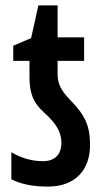

<svg xmlns="http://www.w3.org/2000/svg" viewBox="-20 -680 387 710"><path d="M158 10C258 10 313 -52 313 -143C313 -215 295 -254 238 -312C204 -347 193 -373 193 -406V-455H291V-542H193V-660H122L95 -539L29 -511V-455H89V-397C89 -342 99 -303 143 -264C188 -223 207 -192 207 -152C207 -108 182 -84 139 -84C102 -84 63 -93 22 -117V-17C60 2 103 10 158 10Z"/></svg>

Font: Noto Sans Display Condensed Medium
Style: Regular
Weight: 500
Width: 3
Designer: Monotype Design Team
Foundry: Monotype Imaging Inc.
Version: Version 1.900